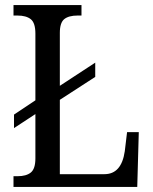

<svg xmlns="http://www.w3.org/2000/svg" viewBox="-20 -734 601 754"><path d="M33 -42H49Q83 -42 101 -56.5Q119 -71 119 -112V-286L35 -231V-284L119 -340V-602Q119 -644 101 -658.5Q83 -673 48 -673H33V-714H300V-673H285Q250 -673 232.5 -659Q215 -645 215 -605V-397L354 -488V-432L215 -342V-50H390Q457 -50 470 -140L479 -215H525L519 0H33Z"/></svg>

Font: Noto Serif Narrow
Style: Regular
Weight: 400
Width: 4
Designer: Monotype Design Team
Foundry: Monotype Imaging Inc.
Version: Version 1.001